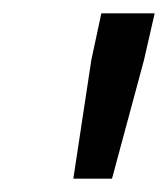

<svg xmlns="http://www.w3.org/2000/svg" viewBox="-20 -708 252 288"><path d="M90 -440 117 -618 132 -688H212L196 -618L148 -440Z"/></svg>

Font: Saira ExtraCondensed Medium
Style: Italic
Weight: 500
Width: 2
Italic angle: -12°
Designer: Hector Gatti with collaboration of the Omnibus-Type team
Foundry: Omnibus-Type
Version: Version 1.101